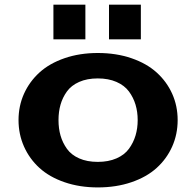

<svg xmlns="http://www.w3.org/2000/svg" viewBox="-20 -797 848 830"><path d="M210.9 -627V-776.9H349.1V-627ZM451.2 -627V-776.9H588.9V-627ZM402.8 -567.9Q482.4 -567.9 548.1 -545.4Q613.8 -522.9 657.2 -483.6Q700.7 -444.3 724.4 -391.6Q748 -338.9 748 -277.8Q748 -216.8 724.4 -163.6Q700.7 -110.4 657.2 -71Q613.8 -31.7 548.1 -9.3Q482.4 13.2 402.8 13.2Q324.2 13.2 259 -9.3Q193.8 -31.7 150.6 -71Q107.4 -110.4 83.7 -163.6Q60.1 -216.8 60.1 -277.8Q60.1 -338.9 83.7 -391.6Q107.4 -444.3 150.6 -483.6Q193.8 -522.9 259 -545.4Q324.2 -567.9 402.8 -567.9ZM402.8 -97.2Q448.7 -97.2 483.4 -112.3Q518.1 -127.4 537.4 -153.8Q556.6 -180.2 565.9 -211.2Q575.2 -242.2 575.2 -277.8Q575.2 -313.5 565.9 -344.5Q556.6 -375.5 537.4 -401.6Q518.1 -427.7 483.4 -442.9Q448.7 -458 402.8 -458Q356.4 -458 322.3 -442.9Q288.1 -427.7 269.3 -401.6Q250.5 -375.5 241.7 -344.7Q232.9 -314 232.9 -277.8Q232.9 -241.7 241.7 -210.9Q250.5 -180.2 269.3 -153.8Q288.1 -127.4 322.3 -112.3Q356.4 -97.2 402.8 -97.2Z"/></svg>

Font: Sporting Grotesque
Style: Bold
Weight: 700
Designer: Lucas LE BIHAN
Foundry: Lucas LE BIHAN
Version: Version 2.002;PS 2.2;hotconv 1.0.88;makeotf.lib2.5.647800